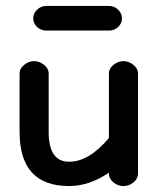

<svg xmlns="http://www.w3.org/2000/svg" viewBox="-20 -617 542 647"><path d="M347 -32V-35Q280 10 213 10Q46 10 46 -172V-370Q46 -386 61.5 -398.5Q77 -411 95 -411Q113 -411 128.5 -398.5Q144 -386 144 -370V-172Q144 -72 213 -72Q280 -72 347 -152V-370Q347 -386 362.5 -398.5Q378 -411 396 -411Q414 -411 429.5 -398.5Q445 -386 445 -370V-32Q445 -15 430 -2.5Q415 10 396 10Q377 10 362 -2.5Q347 -15 347 -32ZM347 -514H136Q118 -514 105 -526Q92 -538 92 -555Q92 -572 105 -584.5Q118 -597 136 -597H347Q365 -597 378 -584.5Q391 -572 391 -555Q391 -538 378 -526Q365 -514 347 -514Z"/></svg>

Font: Hoogli
Style: Bold
Weight: 700
Designer: Anand Singh Naorem
Foundry: Brand New Type
Version: Version 1.00 b007